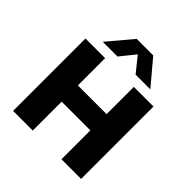

<svg xmlns="http://www.w3.org/2000/svg" viewBox="-211 -960 1116 1116"><g transform="rotate(45 347.0 -402.0)"><path d="M67.5 0V-595H229V-371H465V-595H626.5V0H465V-237.5H229V0ZM152 -652.5 279.5 -804H415.5L543 -652.5H422L335 -760.5H360L273 -652.5Z"/></g></svg>

Font: Encode Sans SC
Style: Bold
Weight: 700
Version: Version 3.002